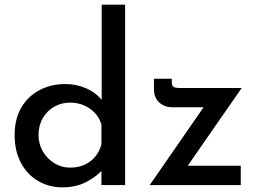

<svg xmlns="http://www.w3.org/2000/svg" viewBox="-20 -797 1110 827"><path d="M250 10Q191 10 144 -17.5Q97 -45 70 -96Q43 -147 43 -215Q43 -285 72 -334Q101 -383 150.5 -409Q200 -435 262 -435Q310 -435 353.5 -415.5Q397 -396 422 -361L418 -326V-777H519V0H417V-100L428 -73Q398 -37 352.5 -13.5Q307 10 250 10ZM281 -75Q334 -75 369.5 -102.5Q405 -130 417 -176V-259Q406 -301 368.5 -328Q331 -355 281 -355Q245 -355 214 -337.5Q183 -320 164.5 -288.5Q146 -257 146 -216Q146 -177 164.5 -145Q183 -113 214 -94Q245 -75 281 -75ZM721 -335Q689 -335 666 -355.5Q643 -376 643 -415V-458H720V-444Q720 -427 728 -422.5Q736 -418 754 -418H1021L774 -62L754 -83H1017V0H625L877 -364L893 -335Z"/></svg>

Font: Reem Kufi
Style: Regular
Weight: 400
Designer: Khaled Hosny
Version: Version 1.6